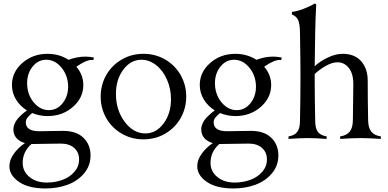

<svg xmlns="http://www.w3.org/2000/svg" viewBox="-20 -801 2235 1107"><path d="M48.8 -311Q48.8 -385.3 108.9 -438Q168.9 -490.7 254.4 -490.7Q321.8 -490.7 375.5 -456.1Q424.3 -474.6 471.7 -474.6Q495.6 -474.6 521.5 -469.2L518.1 -454.6Q512.2 -455.6 509.8 -455.6Q476.6 -455.6 420.4 -416.5Q460.4 -368.7 460.4 -311Q460.4 -236.8 400.1 -184.3Q339.8 -131.8 254.4 -131.8Q207.5 -131.8 165.5 -149.4Q146.5 -133.3 137.7 -121.8Q128.9 -110.4 128.9 -95.7Q128.9 -44.4 206.5 -44.4Q231.9 -44.4 271.2 -45.4Q310.5 -46.4 343.8 -46.4Q420.4 -46.4 461.2 -6.6Q502 33.2 502 95.2Q502 154.3 464.8 198.5Q427.7 242.7 369.6 264.2Q311.5 285.6 242.2 285.6Q144.5 285.6 89.4 247.6Q34.2 209.5 34.2 157.7Q34.2 121.1 59.8 85.4Q85.4 49.8 124 23.9Q92.8 15.6 75 -4.9Q57.1 -25.4 57.1 -55.7Q57.1 -69.8 63 -84.2Q68.8 -98.6 76.2 -108.9Q83.5 -119.1 95.9 -131.3Q108.4 -143.6 115.7 -149.4Q123 -155.3 135.3 -164.6Q95.2 -189 72 -227.8Q48.8 -266.6 48.8 -311ZM250 251.5Q298.8 251.5 340.8 235.8Q382.8 220.2 409.4 189.2Q436 158.2 436 118.2Q436 77.1 407.7 52Q379.4 26.9 331.1 26.9Q290 26.9 247.6 28.1Q205.1 29.3 166 29.3H161.6Q110.8 73.2 110.8 138.2Q110.8 187 149.7 219.2Q188.5 251.5 250 251.5ZM136.7 -311Q139.6 -251 176.3 -208.5Q212.9 -166 261.7 -166Q310.5 -166 343 -208.5Q375.5 -251 372.6 -311Q369.1 -371.1 332.3 -413.8Q295.4 -456.5 246.6 -456.5Q197.8 -456.5 165.5 -413.8Q133.3 -371.1 136.7 -311Z M592.5 -120.4Q560.5 -176.8 560.5 -244.1Q560.5 -311.5 592.5 -367.9Q624.5 -424.3 681.2 -457.5Q737.8 -490.7 807.1 -490.7Q876.5 -490.7 933.1 -457.5Q989.7 -424.3 1021.7 -367.9Q1053.7 -311.5 1053.7 -244.1Q1053.7 -176.8 1021.7 -120.4Q989.7 -64 933.1 -30.8Q876.5 2.4 807.1 2.4Q737.8 2.4 681.2 -30.8Q624.5 -64 592.5 -120.4ZM795.9 -456.5Q733.4 -456.5 690.9 -399.4Q648.4 -342.3 648.4 -259.8Q648.4 -166.5 698.7 -99.1Q749 -31.7 817.9 -31.7Q880.4 -31.7 923.1 -89.1Q965.8 -146.5 965.8 -229.5Q965.8 -290 942.4 -342.8Q918.9 -395.5 879.6 -426Q840.3 -456.5 795.9 -456.5Z M1131.8 -311Q1131.8 -385.3 1191.9 -438Q1252 -490.7 1337.4 -490.7Q1404.8 -490.7 1458.5 -456.1Q1507.3 -474.6 1554.7 -474.6Q1578.6 -474.6 1604.5 -469.2L1601.1 -454.6Q1595.2 -455.6 1592.8 -455.6Q1559.6 -455.6 1503.4 -416.5Q1543.5 -368.7 1543.5 -311Q1543.5 -236.8 1483.2 -184.3Q1422.9 -131.8 1337.4 -131.8Q1290.5 -131.8 1248.5 -149.4Q1229.5 -133.3 1220.7 -121.8Q1211.9 -110.4 1211.9 -95.7Q1211.9 -44.4 1289.6 -44.4Q1314.9 -44.4 1354.2 -45.4Q1393.6 -46.4 1426.8 -46.4Q1503.4 -46.4 1544.2 -6.6Q1585 33.2 1585 95.2Q1585 154.3 1547.9 198.5Q1510.7 242.7 1452.6 264.2Q1394.5 285.6 1325.2 285.6Q1227.5 285.6 1172.4 247.6Q1117.2 209.5 1117.2 157.7Q1117.2 121.1 1142.8 85.4Q1168.5 49.8 1207 23.9Q1175.8 15.6 1158 -4.9Q1140.1 -25.4 1140.1 -55.7Q1140.1 -69.8 1146 -84.2Q1151.9 -98.6 1159.2 -108.9Q1166.5 -119.1 1179 -131.3Q1191.4 -143.6 1198.7 -149.4Q1206.1 -155.3 1218.3 -164.6Q1178.2 -189 1155 -227.8Q1131.8 -266.6 1131.8 -311ZM1333 251.5Q1381.8 251.5 1423.8 235.8Q1465.8 220.2 1492.4 189.2Q1519 158.2 1519 118.2Q1519 77.1 1490.7 52Q1462.4 26.9 1414.1 26.9Q1373 26.9 1330.6 28.1Q1288.1 29.3 1249 29.3H1244.6Q1193.8 73.2 1193.8 138.2Q1193.8 187 1232.7 219.2Q1271.5 251.5 1333 251.5ZM1219.7 -311Q1222.7 -251 1259.3 -208.5Q1295.9 -166 1344.7 -166Q1393.6 -166 1426 -208.5Q1458.5 -251 1455.6 -311Q1452.1 -371.1 1415.3 -413.8Q1378.4 -456.5 1329.6 -456.5Q1280.8 -456.5 1248.5 -413.8Q1216.3 -371.1 1219.7 -311Z M1794.4 -366.2Q1794.4 -227.1 1797.4 -100.1Q1797.9 -59.6 1813.7 -39.6Q1829.6 -19.5 1863.3 -14.6V0Q1799.8 -4.9 1753.4 -4.9Q1707 -4.9 1643.6 0V-14.6Q1677.2 -19.5 1693.1 -39.6Q1709 -59.6 1709.5 -100.1Q1712.4 -227.1 1712.4 -366.2Q1712.4 -455.1 1709.5 -619.1Q1708.5 -663.1 1699 -685.1Q1689.5 -707 1663.1 -717.8V-732.4Q1692.4 -735.4 1729.7 -749.8Q1767.1 -764.2 1796.4 -781.2L1803.2 -773.9Q1798.8 -700.7 1797.4 -618.7Q1794.9 -504.9 1794.4 -418.9Q1824.7 -447.8 1869.9 -469.2Q1915 -490.7 1955.6 -490.7Q2024.9 -490.7 2062.5 -448Q2100.1 -405.3 2100.1 -335Q2100.1 -225.1 2102.5 -108.9Q2103 -64.5 2120.6 -42.2Q2138.2 -20 2175.8 -14.6V0Q2106 -4.9 2058.6 -4.9Q2011.2 -4.9 1941.4 0V-14.6Q1979 -20 1996.6 -42.2Q2014.2 -64.5 2014.6 -108.9Q2017.1 -278.8 2017.1 -315.9Q2017.1 -377.4 1990.7 -409.7Q1964.4 -441.9 1926.8 -441.9Q1894.5 -441.9 1857.7 -420.7Q1820.8 -399.4 1794.4 -374Z"/></svg>

Font: Flanker
Style: Regular
Weight: 400
Designer: Flanker
Foundry: Flanker
Version: Version 2.027